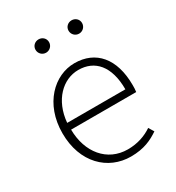

<svg xmlns="http://www.w3.org/2000/svg" viewBox="-166 -772 813 886"><g transform="rotate(-30 241.0 -329.0)"><path d="M273 12C344 12 387 -10 424 -35L407 -63C373 -40 330 -24 277 -24C168 -24 96 -112 95 -234H442C444 -247 444 -258 444 -270C444 -412 374 -492 261 -492C154 -492 52 -396 52 -239C52 -82 151 12 273 12ZM95 -270C105 -386 179 -456 261 -456C348 -456 405 -394 405 -270ZM173 -599C193 -599 209 -615 209 -635C209 -655 193 -670 173 -670C153 -670 137 -655 137 -635C137 -615 153 -599 173 -599ZM349 -599C369 -599 385 -615 385 -635C385 -655 369 -670 349 -670C329 -670 313 -655 313 -635C313 -615 329 -599 349 -599Z"/></g></svg>

Font: Source Sans Pro Light
Style: Regular
Weight: 300
Designer: Paul D. Hunt
Foundry: Adobe Systems Incorporated
Version: Version 3.006;hotconv 1.0.111;makeotfexe 2.5.65597